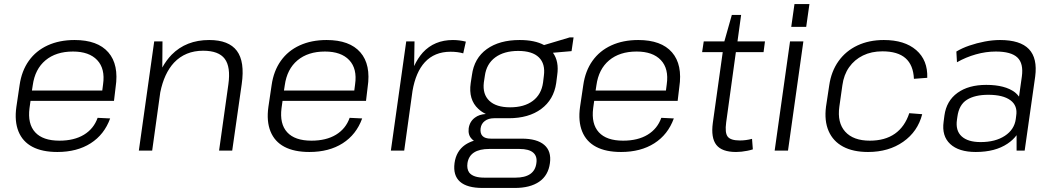

<svg xmlns="http://www.w3.org/2000/svg" viewBox="-20 -745 5208 950"><path d="M264 7Q189 7 140.5 -18.5Q92 -44 71.5 -94.5Q51 -145 61 -216L77 -324Q87 -394 122.5 -444Q158 -494 216 -520.5Q274 -547 349 -547Q463 -547 516 -486Q569 -425 552 -313L544 -246H131L126 -210Q116 -132 154 -90.5Q192 -49 274 -49Q347 -49 395.5 -78.5Q444 -108 463 -162L525 -159Q496 -79 428.5 -36Q361 7 264 7ZM138 -297H486L490 -328Q501 -405 461 -447.5Q421 -490 341 -490Q257 -490 205 -446.5Q153 -403 142 -323Z M1110 -328Q1122 -414 1092 -454Q1062 -494 985 -494Q897 -494 841 -435Q792 -382 773 -288L733 0H667L743 -540H784L783 -411Q803 -447 829 -474Q901 -547 1015 -547Q1112 -547 1152 -493.5Q1192 -440 1176 -329L1129 0H1064Z M1511 7Q1436 7 1387.5 -18.5Q1339 -44 1318.5 -94.5Q1298 -145 1308 -216L1324 -324Q1334 -394 1369.5 -444Q1405 -494 1463 -520.5Q1521 -547 1596 -547Q1710 -547 1763 -486Q1816 -425 1799 -313L1791 -246H1378L1373 -210Q1363 -132 1401 -90.5Q1439 -49 1521 -49Q1594 -49 1642.5 -78.5Q1691 -108 1710 -162L1772 -159Q1743 -79 1675.5 -36Q1608 7 1511 7ZM1385 -297H1733L1737 -328Q1748 -405 1708 -447.5Q1668 -490 1588 -490Q1504 -490 1452 -446.5Q1400 -403 1389 -323Z M1990 -540H2031L2029 -418Q2047 -457 2072 -485Q2129 -547 2221 -547Q2237 -547 2253 -545Q2269 -543 2285 -539L2272 -481Q2245 -489 2209 -489Q2130 -489 2082 -437Q2037 -388 2021 -295L1980 0H1914Z M2497 -160H2425Q2397 -160 2379 -146.5Q2361 -133 2358 -110Q2355 -85 2367.5 -72Q2380 -59 2409 -59H2562Q2637 -59 2673 -28Q2709 3 2701 62Q2693 123 2648 154Q2603 185 2527 185H2368Q2291 185 2256 154Q2221 123 2229 62Q2237 3 2281 -28Q2300 -41 2325 -49Q2319 -52 2315 -57Q2295 -76 2299 -110Q2304 -144 2330 -163Q2351 -179 2384 -181Q2363 -191 2347 -206Q2297 -252 2309 -334L2315 -373Q2326 -457 2388.5 -502Q2451 -547 2551 -547Q2626 -547 2672 -522L2799 -560H2818L2808 -492L2716 -484Q2747 -441 2737 -373L2732 -334Q2720 -252 2658 -206Q2596 -160 2497 -160ZM2504 -214Q2574 -214 2616.5 -246Q2659 -278 2667 -337L2671 -370Q2679 -429 2646.5 -461Q2614 -493 2544 -493Q2474 -493 2430.5 -461Q2387 -429 2379 -370L2374 -337Q2367 -279 2401 -246.5Q2435 -214 2504 -214ZM2530 134Q2625 134 2634 62Q2639 28 2618 10Q2597 -8 2550 -8H2401Q2304 -8 2293 62Q2289 90 2301 108Q2321 135 2381 134Z M3053 7Q2978 7 2929.5 -18.5Q2881 -44 2860.5 -94.5Q2840 -145 2850 -216L2866 -324Q2876 -394 2911.5 -444Q2947 -494 3005 -520.5Q3063 -547 3138 -547Q3252 -547 3305 -486Q3358 -425 3341 -313L3333 -246H2920L2915 -210Q2905 -132 2943 -90.5Q2981 -49 3063 -49Q3136 -49 3184.5 -78.5Q3233 -108 3252 -162L3314 -159Q3285 -79 3217.5 -36Q3150 7 3053 7ZM2927 -297H3275L3279 -328Q3290 -405 3250 -447.5Q3210 -490 3130 -490Q3046 -490 2994 -446.5Q2942 -403 2931 -323Z M3622 7Q3552 7 3524.5 -28Q3497 -63 3507 -137L3556 -487H3454L3462 -540H3564L3601 -671H3647L3629 -540H3765L3758 -487H3621L3573 -139Q3566 -88 3580.5 -69Q3595 -50 3641 -50Q3656 -50 3671 -52Q3686 -54 3701 -58L3705 -6Q3693 -2 3678 1Q3663 4 3649 5.5Q3635 7 3622 7Z M3955 -540 3879 0H3813L3889 -540ZM3985 -725 3969 -612H3895L3911 -725Z M4275 7Q4201 7 4151.5 -19.5Q4102 -46 4080 -96.5Q4058 -147 4067 -217L4083 -323Q4093 -392 4129 -442.5Q4165 -493 4222.5 -520Q4280 -547 4353 -547Q4456 -547 4513.5 -497Q4571 -447 4568 -360L4502 -355Q4499 -423 4460.5 -457Q4422 -491 4346 -491Q4292 -491 4250 -470.5Q4208 -450 4181.5 -412.5Q4155 -375 4148 -323L4133 -217Q4122 -138 4162 -93.5Q4202 -49 4284 -49Q4359 -49 4408 -83.5Q4457 -118 4479 -185L4543 -180Q4521 -94 4449 -43.5Q4377 7 4275 7Z M4808 7Q4724 7 4681.5 -32.5Q4639 -72 4649 -143L4653 -174Q4663 -246 4717.5 -285.5Q4772 -325 4860 -325Q4953 -325 5002 -288Q5014 -278 5022 -267L5036 -366Q5045 -431 5014 -460.5Q4983 -490 4907 -490Q4858 -490 4808.5 -476Q4759 -462 4715 -437L4712 -490Q4740 -507 4776.5 -519.5Q4813 -532 4852.5 -539.5Q4892 -547 4928 -547Q5028 -547 5071 -502Q5114 -457 5102 -366L5050 0H5010V-76Q4992 -52 4965 -34Q4904 7 4808 7ZM4832 -42Q4905 -42 4952 -73Q4999 -104 5006 -156L5008 -172Q5016 -222 4979.5 -249Q4943 -276 4870 -276Q4804 -276 4764.5 -251.5Q4725 -227 4717 -167L4715 -153Q4707 -99 4738 -70.5Q4769 -42 4832 -42Z"/></svg>

Font: Pathway Extreme 8pt Thin 12pt ExtraLight
Style: Italic
Weight: 250
Italic angle: -8°
Version: Version 1.001;gftools[0.9.26]